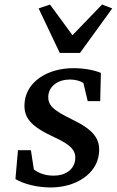

<svg xmlns="http://www.w3.org/2000/svg" viewBox="-20 -816 514 845"><path d="M203 9C316 9 405 -52 415 -137C424 -203 393 -244 298 -290C214 -331 188 -353 193 -398C198 -438 236 -466 288 -466C311 -466 333 -460 347 -451L366 -371H421L424 -495C395 -508 347 -516 304 -516C187 -516 100 -456 89 -371C80 -299 114 -261 217 -213C296 -177 315 -152 311 -112C305 -69 268 -43 217 -43C183 -43 155 -51 129 -70L116 -155H59L48 -28C86 -5 146 9 203 9ZM150 -779 243 -583H332L474 -779L429 -796L299 -661L200 -796Z"/></svg>

Font: TPK Tissa Web Medium
Style: Italic
Weight: 500
Italic angle: -7°
Designer: Jacques Le Bailly, Suppakit Chalermlarp | Katatrad Co.,Ltd.
Foundry: Jacques Le Bailly, Cadson Demak Co.,Ltd.
Version: Version 5.000;Glyphs 3.1.2 (3151)